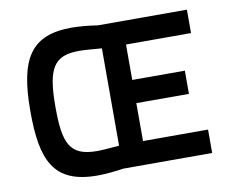

<svg xmlns="http://www.w3.org/2000/svg" viewBox="-78 -803 1100 913"><g transform="rotate(-10 472.0 -346.0)"><path d="M877 0V-113H563V-296H817V-408H563V-579H877V-692H447C410 -698 359 -703 322 -703C125 -703 60 -599 60 -345C60 -107 110 11 322 11C359 11 410 6 448 0ZM341 -104C208 -104 181 -167 181 -345C181 -532 216 -588 338 -588C363 -588 412 -584 447 -581V-111C412 -108 363 -104 341 -104Z"/></g></svg>

Font: TitilliumText22L
Style: 800 wt
Weight: 800
Designer: Campivisivi
Foundry: Campivisivi
Version: 1.000